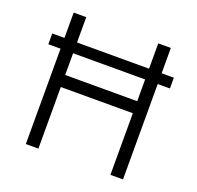

<svg xmlns="http://www.w3.org/2000/svg" viewBox="-125 -840 1005 981"><g transform="rotate(20 377.5 -349.5)"><path d="M641.6 -569.3Q647.5 -569.3 653.3 -569.3Q659.2 -569.3 664.1 -569.3Q669.9 -569.3 674.8 -569.3Q679.7 -569.3 685.5 -569.3Q690.4 -569.3 696.3 -569.3Q702.1 -569.3 708 -569.3Q708 -567.4 708 -565.4Q708 -563.5 708 -561.5Q708 -560.5 708 -558.6Q708 -557.6 708 -555.7Q708 -552.7 708 -548.8Q708 -545.9 708 -542Q708 -538.1 708 -535.2Q708 -531.2 708 -528.3Q708 -523.4 708 -519.5Q708 -514.6 708 -510.7Q706.1 -510.7 704.1 -510.7Q702.1 -510.7 700.2 -510.7Q693.4 -510.7 685.5 -510.7Q677.7 -510.7 670.9 -510.7Q665 -510.7 660.2 -510.7Q655.3 -510.7 650.4 -510.7Q647.5 -510.7 645.5 -510.7Q643.6 -510.7 641.6 -510.7Q641.6 -453.1 641.6 -396.5Q641.6 -339.8 641.6 -282.2Q641.6 -242.2 641.6 -201.2Q641.6 -161.1 641.6 -121.1Q641.6 -88.9 641.6 -56.6Q641.6 -24.4 641.6 7.8Q639.6 7.8 638.7 7.8Q636.7 7.8 634.8 7.8Q627.9 7.8 622.1 7.8Q616.2 7.8 610.4 7.8Q605.5 7.8 601.6 7.8Q597.7 7.8 592.8 7.8Q587.9 7.8 583 7.8Q578.1 7.8 573.2 7.8Q573.2 5.9 573.2 3.9Q573.2 2 573.2 0Q573.2 -38.1 573.2 -76.2Q573.2 -114.3 573.2 -152.3Q573.2 -178.7 573.2 -204.1Q573.2 -230.5 573.2 -256.8Q573.2 -274.4 573.2 -292Q573.2 -309.6 573.2 -327.1Q528.3 -327.1 484.4 -327.1Q440.4 -327.1 395.5 -327.1Q364.3 -327.1 333 -327.1Q300.8 -327.1 269.5 -327.1Q247.1 -327.1 225.6 -327.1Q204.1 -327.1 181.6 -327.1Q181.6 -291 181.6 -254.9Q181.6 -218.8 181.6 -182.6Q181.6 -156.2 181.6 -130.9Q181.6 -104.5 181.6 -78.1Q181.6 -56.6 181.6 -35.2Q181.6 -13.7 181.6 7.8Q179.7 7.8 178.7 7.8Q176.8 7.8 174.8 7.8Q168 7.8 162.1 7.8Q156.2 7.8 150.4 7.8Q145.5 7.8 141.6 7.8Q137.7 7.8 132.8 7.8Q127.9 7.8 123 7.8Q118.2 7.8 113.3 7.8Q113.3 5.9 113.3 3.9Q113.3 2 113.3 0Q113.3 -58.6 113.3 -118.2Q113.3 -176.8 113.3 -235.4Q113.3 -276.4 113.3 -316.4Q113.3 -356.4 113.3 -397.5Q113.3 -425.8 113.3 -454.1Q113.3 -482.4 113.3 -510.7Q107.4 -510.7 101.6 -510.7Q95.7 -510.7 90.8 -510.7Q85 -510.7 80.1 -510.7Q75.2 -510.7 70.3 -510.7Q64.5 -510.7 58.6 -510.7Q52.7 -510.7 46.9 -510.7Q46.9 -512.7 46.9 -514.6Q46.9 -516.6 46.9 -517.6Q46.9 -523.4 46.9 -528.3Q46.9 -533.2 46.9 -538.1Q46.9 -541 46.9 -544.9Q46.9 -547.9 46.9 -551.8Q46.9 -556.6 46.9 -560.5Q46.9 -565.4 46.9 -569.3Q48.8 -569.3 50.8 -569.3Q52.7 -569.3 54.7 -569.3Q61.5 -569.3 69.3 -569.3Q77.1 -569.3 85 -569.3Q89.8 -569.3 94.7 -569.3Q99.6 -569.3 105.5 -569.3Q107.4 -569.3 109.4 -569.3Q111.3 -569.3 113.3 -569.3Q113.3 -583 113.3 -596.7Q113.3 -611.3 113.3 -625Q113.3 -635.7 113.3 -646.5Q113.3 -657.2 113.3 -668Q113.3 -677.7 113.3 -687.5Q113.3 -697.3 113.3 -707Q115.2 -707 117.2 -707Q118.2 -707 120.1 -707Q127 -707 132.8 -707Q138.7 -707 145.5 -707Q149.4 -707 153.3 -707Q157.2 -707 162.1 -707Q167 -707 171.9 -707Q176.8 -707 181.6 -707Q181.6 -706.1 181.6 -704.1Q181.6 -702.1 181.6 -700.2Q181.6 -684.6 181.6 -668.9Q181.6 -653.3 181.6 -637.7Q181.6 -627 181.6 -616.2Q181.6 -604.5 181.6 -593.8Q181.6 -587.9 181.6 -582Q181.6 -575.2 181.6 -569.3Q226.6 -569.3 270.5 -569.3Q314.5 -569.3 359.4 -569.3Q390.6 -569.3 422.9 -569.3Q454.1 -569.3 485.4 -569.3Q507.8 -569.3 529.3 -569.3Q550.8 -569.3 573.2 -569.3Q573.2 -583 573.2 -596.7Q573.2 -611.3 573.2 -625Q573.2 -635.7 573.2 -646.5Q573.2 -657.2 573.2 -668Q573.2 -677.7 573.2 -687.5Q573.2 -697.3 573.2 -707Q575.2 -707 577.1 -707Q579.1 -707 580.1 -707Q586.9 -707 592.8 -707Q598.6 -707 605.5 -707Q609.4 -707 613.3 -707Q618.2 -707 622.1 -707Q627 -707 631.8 -707Q636.7 -707 641.6 -707Q641.6 -706.1 641.6 -704.1Q641.6 -702.1 641.6 -700.2Q641.6 -684.6 641.6 -668.9Q641.6 -653.3 641.6 -637.7Q641.6 -627 641.6 -616.2Q641.6 -604.5 641.6 -593.8Q641.6 -590.8 641.6 -586.9Q641.6 -583 641.6 -580.1Q641.6 -577.1 641.6 -574.2Q641.6 -572.3 641.6 -569.3ZM181.6 -510.7Q181.6 -504.9 181.6 -499Q181.6 -493.2 181.6 -487.3Q181.6 -476.6 181.6 -465.8Q181.6 -456.1 181.6 -445.3Q181.6 -432.6 181.6 -418.9Q181.6 -405.3 181.6 -392.6Q204.1 -392.6 225.6 -392.6Q247.1 -392.6 269.5 -392.6Q300.8 -392.6 333 -392.6Q364.3 -392.6 395.5 -392.6Q440.4 -392.6 484.4 -392.6Q528.3 -392.6 573.2 -392.6Q573.2 -398.4 573.2 -404.3Q573.2 -410.2 573.2 -416Q573.2 -426.8 573.2 -436.5Q573.2 -447.3 573.2 -457Q573.2 -470.7 573.2 -484.4Q573.2 -497.1 573.2 -510.7Q550.8 -510.7 529.3 -510.7Q507.8 -510.7 485.4 -510.7Q454.1 -510.7 422.9 -510.7Q390.6 -510.7 359.4 -510.7Q327.1 -510.7 295.9 -510.7Q264.6 -510.7 232.4 -510.7Q219.7 -510.7 207 -510.7Q194.3 -510.7 181.6 -510.7Z"/></g></svg>

Font: LeFont
Style: Light
Weight: 300
Designer: Leryon MEDIA
Version: Version 1.0